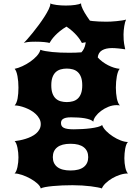

<svg xmlns="http://www.w3.org/2000/svg" viewBox="-20 -813 789 1102"><path d="M64 -2.9Q77.1 -4.4 93.3 -7.6Q109.4 -10.7 126.2 -15.9Q143.1 -21 158.7 -28.6Q174.3 -36.1 186.8 -46.6Q199.2 -57.1 206.5 -70.6Q213.9 -84 213.9 -101.1Q213.9 -117.2 206.1 -131.6Q198.2 -146 185.8 -158Q173.3 -169.9 157.2 -179.2Q141.1 -188.5 124.3 -194.8Q107.4 -201.2 91.8 -204.6Q76.2 -208 64 -208Q69.8 -213.9 74.2 -224.4Q78.6 -234.9 81.1 -248.3Q83.5 -261.7 84.7 -277.6Q85.9 -293.5 85.9 -310.1Q85.9 -327.6 84.5 -344.5Q83 -361.3 80.3 -376Q77.6 -390.6 73.5 -401.6Q69.3 -412.6 64 -418Q84 -421.9 107.9 -432.9Q131.8 -443.8 153.6 -459Q175.3 -474.1 191.4 -491.9Q207.5 -509.8 211.9 -527.3Q222.7 -522.9 240.5 -519.8Q258.3 -516.6 280.3 -514.4Q302.2 -512.2 326.4 -511.2Q350.6 -510.3 374.5 -510.3Q393.1 -510.3 411.6 -510.7Q430.2 -511.2 447.3 -512.7Q465.3 -531.7 470.7 -561.5Q476.1 -591.3 476.1 -627.9Q476.1 -639.2 475.8 -648.2Q475.6 -657.2 474.9 -665.5Q474.1 -673.8 472.7 -682.1Q471.2 -690.4 469.2 -700.7Q473.6 -698.2 484.9 -696Q496.1 -693.8 512.2 -692.1Q528.3 -690.4 548.1 -689.5Q567.9 -688.5 589.8 -688.5Q601.1 -688.5 616.9 -689.2Q632.8 -689.9 649.4 -691.7Q666 -693.4 680.7 -695.6Q695.3 -697.8 703.6 -700.7Q700.7 -695.3 698 -685.5Q695.3 -675.8 693.4 -663.8Q691.4 -651.9 690.2 -638.9Q689 -626 689 -615.2Q689 -596.2 689.9 -583.7Q690.9 -571.3 692.4 -562Q693.8 -552.7 695.6 -545.4Q697.3 -538.1 698.7 -529.8Q691.4 -531.2 681.2 -532.5Q670.9 -533.7 660.2 -534.9Q649.4 -536.1 639.4 -536.6Q629.4 -537.1 623 -537.1Q587.4 -537.1 565.7 -524.2Q543.9 -511.2 541 -483.4Q552.7 -470.2 568.1 -458.7Q583.5 -447.3 600.1 -438.7Q616.7 -430.2 633.8 -424.8Q650.9 -419.4 667 -418Q661.6 -412.1 657.5 -400.9Q653.3 -389.6 650.6 -375.2Q647.9 -360.8 646.5 -344Q645 -327.1 645 -310.1Q645 -293.5 646.5 -277.6Q647.9 -261.7 650.6 -248.3Q653.3 -234.9 657.7 -224.4Q662.1 -213.9 668 -208Q663.6 -209 658.2 -209.2Q652.8 -209.5 648.4 -209.5Q625.5 -209.5 602.1 -200Q578.6 -190.4 559.8 -176.3Q541 -162.1 528.8 -145.5Q516.6 -128.9 515.6 -114.7Q509.3 -121.6 496.1 -126.5Q482.9 -131.3 465.8 -134.3Q448.7 -137.2 428.5 -138.4Q408.2 -139.6 387.7 -139.6Q369.6 -139.6 358.4 -137Q347.2 -134.3 340.8 -129.6Q334.5 -125 332.3 -119.1Q330.1 -113.3 330.1 -106.9Q330.1 -97.7 333.7 -90.8Q337.4 -84 345.7 -79.6Q354 -75.2 368.2 -73Q382.3 -70.8 403.3 -70.8Q426.8 -70.8 452.4 -72.3Q478 -73.7 500.7 -76.7Q523.4 -79.6 541 -84.2Q558.6 -88.9 566.4 -95.2Q572.3 -78.1 589.4 -61Q606.4 -43.9 628.2 -29.8Q649.9 -15.6 673.1 -6.8Q696.3 2 714.4 2Q709 6.8 705.1 16.8Q701.2 26.9 698.7 39.8Q696.3 52.7 695.1 67.1Q693.8 81.5 693.8 95.2Q693.8 109.4 695.3 123.3Q696.8 137.2 699.5 149.2Q702.1 161.1 706.1 169.9Q710 178.7 714.8 182.6Q692.9 182.6 669.2 190.2Q645.5 197.8 624.3 210.2Q603 222.7 586.9 238Q570.8 253.4 564.5 268.6Q557.6 265.6 541 262.5Q524.4 259.3 501.5 256.3Q478.5 253.4 451.4 251.7Q424.3 250 396.5 250Q367.2 250 337.9 251.2Q308.6 252.4 283.4 254.9Q258.3 257.3 239.7 260.7Q221.2 264.2 213.9 268.6Q210.9 254.9 193.8 239.7Q176.8 224.6 153.8 211.9Q130.9 199.2 106.2 190.9Q81.5 182.6 63.5 182.6Q68.8 178.7 73 168.9Q77.1 159.2 80.1 146Q83 132.8 84.5 118.2Q85.9 103.5 85.9 90.3Q85.9 77.6 84.5 63Q83 48.3 80.3 35.2Q77.6 22 73.5 11.7Q69.3 1.5 64 -2.9ZM274.4 -323.2Q274.4 -295.4 281.2 -276.9Q288.1 -258.3 300 -247.3Q312 -236.3 328.4 -231.7Q344.7 -227.1 363.3 -227.1Q381.8 -227.1 398.2 -231.7Q414.6 -236.3 426.5 -247.3Q438.5 -258.3 445.3 -276.9Q452.1 -295.4 452.1 -323.2Q452.1 -351.1 445.3 -369.6Q438.5 -388.2 426.5 -399.2Q414.6 -410.2 398.2 -414.8Q381.8 -419.4 363.3 -419.4Q344.7 -419.4 328.4 -414.8Q312 -410.2 300 -399.2Q288.1 -388.2 281.2 -369.6Q274.4 -351.1 274.4 -323.2ZM283.2 88.9Q283.2 125.5 308.8 145.5Q334.5 165.5 384.8 165.5Q435.1 165.5 460.7 145.5Q486.3 125.5 486.3 88.9Q486.3 52.2 460.7 32.2Q435.1 12.2 384.8 12.2Q334.5 12.2 308.8 32.2Q283.2 52.2 283.2 88.9ZM116.7 -566.4Q123 -572.3 136.7 -587.9Q150.4 -603.5 167.5 -624.5Q184.6 -645.5 202.4 -669.7Q220.2 -693.8 235.1 -717Q250 -740.2 259.5 -759.8Q269 -779.3 269 -791.5V-793.5Q273.9 -790.5 283.4 -788.3Q293 -786.1 305.4 -784.4Q317.9 -782.7 331.5 -782Q345.2 -781.2 357.9 -781.2Q387.7 -781.2 411.4 -784.7Q435.1 -788.1 445.3 -793.5V-791.5Q445.3 -779.8 455.1 -760Q464.8 -740.2 480.2 -717.3Q495.6 -694.3 514.4 -669.9Q533.2 -645.5 550.5 -624.5Q567.9 -603.5 582 -587.9Q596.2 -572.3 602.5 -566.4Q595.7 -568.8 574 -571.3Q552.2 -573.7 521.5 -573.7Q492.2 -573.7 475.6 -571.3Q459 -568.8 450.2 -566.4Q446.3 -574.2 439.2 -585Q432.1 -595.7 421.4 -608.2Q410.6 -620.6 395.8 -634Q380.9 -647.5 361.3 -660.2Q339.8 -647.5 323.5 -634Q307.1 -620.6 295.4 -608.2Q283.7 -595.7 276.1 -585Q268.6 -574.2 264.2 -566.4Q260.7 -567.9 252.9 -569.1Q245.1 -570.3 234.4 -571.5Q223.6 -572.8 210.4 -573.2Q197.3 -573.7 183.1 -573.7Q152.8 -573.7 138.2 -571.5Q123.5 -569.3 116.7 -566.4Z"/></svg>

Font: Arbutus
Style: Regular
Weight: 400
Designer: Karolina Lach
Foundry: Sorkin Type Co.
Version: Version 1.002